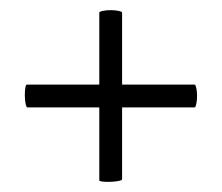

<svg xmlns="http://www.w3.org/2000/svg" viewBox="-20 -379 438 379"><path d="M29 -191Q29 -199 30 -205.5Q31 -212 33 -212H364Q366 -212 367.5 -205Q369 -198 369 -190Q369 -181 367.5 -174Q366 -167 364 -167H34Q32 -167 30.5 -174.5Q29 -182 29 -191ZM195 -20Q176 -20 176 -23V-354Q176 -356 183 -357.5Q190 -359 199 -359Q207 -359 214 -357.5Q221 -356 221 -354V-25Q221 -23 212.5 -21.5Q204 -20 195 -20Z"/></svg>

Font: Cormorant Infant SemiBold
Style: Italic
Weight: 600
Italic angle: -10°
Designer: Christian Thalmann (Catharsis Fonts)
Foundry: Catharsis Fonts
Version: Version 4.000